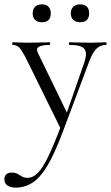

<svg xmlns="http://www.w3.org/2000/svg" viewBox="-55 -580 510 881"><path d="M431 -386Q434 -386 434 -380Q434 -374 431 -374Q406 -374 388 -357Q370 -340 354 -297L232 28Q196 124 163 179.5Q130 235 94.5 258Q59 281 16 281Q-5 281 -20 271.5Q-35 262 -35 242Q-35 227 -25.5 219.5Q-16 212 -4 212Q16 212 26 218Q36 224 46 230Q56 236 72 236Q96 236 118.5 213.5Q141 191 167 137Q193 83 228 -10L227 18L69 -303Q47 -347 34.5 -360.5Q22 -374 3 -374Q1 -374 1 -380Q1 -386 3 -386Q19 -386 36.5 -385Q54 -384 70 -384Q103 -384 128 -385Q153 -386 173 -386Q175 -386 175 -380Q175 -374 173 -374Q141 -374 124.5 -366Q108 -358 120 -335L257 -53L234 -12L332 -294Q347 -339 331.5 -356.5Q316 -374 263 -374Q261 -374 261 -380Q261 -386 263 -386Q287 -386 308.5 -385Q330 -384 364 -384Q386 -384 399.5 -385Q413 -386 431 -386ZM138 -478Q117 -478 106 -488.5Q95 -499 95 -519Q95 -538 106 -549Q117 -560 138 -560Q157 -560 167.5 -549Q178 -538 178 -519Q178 -478 138 -478ZM312 -478Q293 -478 281.5 -488.5Q270 -499 270 -519Q270 -538 281.5 -549Q293 -560 312 -560Q354 -560 354 -519Q354 -478 312 -478Z"/></svg>

Font: Cormorant Garamond Light
Style: Regular
Weight: 400
Version: Version 4.001